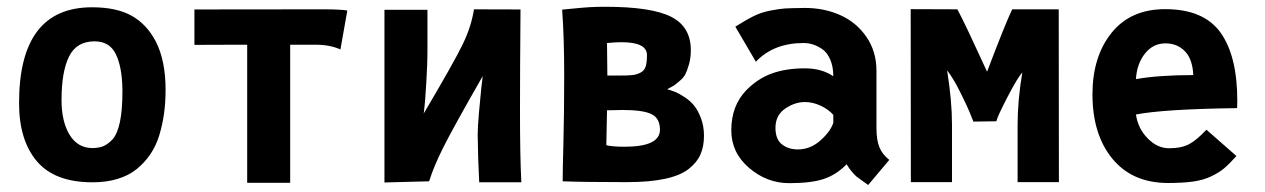

<svg xmlns="http://www.w3.org/2000/svg" viewBox="-20 -525 3663 556"><path d="M305.2 -120.6Q334.5 -152.8 334.5 -258.8Q334.5 -258.8 334.5 -266.6Q333.5 -331.1 315.4 -368.2Q297.4 -405.3 253.9 -405.3Q201.7 -405.3 179.9 -361.3Q158.2 -317.4 158.2 -235.4Q158.2 -172.9 181.6 -134.5Q205.1 -96.2 248 -96.2Q267.6 -96.7 279.5 -101.8Q291.5 -106.9 305.2 -120.6ZM247.6 2.9Q138.7 2.9 86.9 -57.9Q35.2 -118.7 35.2 -226.6Q35.2 -503.9 246.6 -503.9Q316.9 -503.9 360.6 -479.7Q404.3 -455.6 430.7 -405.8Q459.5 -350.1 459.5 -265.1Q459.5 -229 455.1 -196.8Q450.7 -164.6 441.4 -133.8Q432.1 -103 415.5 -78.6Q398.9 -54.2 376.2 -35.6Q353.5 -17.1 321 -7.1Q288.6 2.9 248.5 2.9Z M695.8 4.4V-395.5Q640.1 -395.5 597.2 -395.3Q554.2 -395 543 -395V-497.6Q568.8 -497.6 717.5 -497.8Q866.2 -498 916 -498Q965.3 -498 985.8 -494.6L965.8 -381.8Q935.5 -395.5 894 -395.5H820.3V4.4Z M1352.5 -498 1487.3 -497.6Q1485.8 -317.9 1485.8 -204.6Q1485.8 -70.8 1489.7 2.9H1367.7Q1363.8 -71.3 1363.3 -135.7Q1363.3 -155.8 1366.9 -198Q1370.6 -240.2 1374 -272.5L1377.9 -304.7Q1291.5 -153.8 1263.7 -98.1Q1235.8 -42.5 1222.7 0L1093.3 3.4V-496.6H1217.8V-370.1Q1217.8 -344.7 1214.6 -287.1Q1211.4 -229.5 1207 -196.3Q1295.4 -345.7 1320.3 -397.5Q1345.2 -449.2 1352.5 -498Z M1613.8 -309.1Q1613.8 -414.6 1607.9 -497.1Q1619.6 -498 1643.1 -500.5Q1666.5 -502.9 1687.3 -504.2Q1708 -505.4 1732.9 -505.4Q1865.7 -505.4 1923.1 -476.6Q1980.5 -447.8 1980.5 -379.9Q1980.5 -356.9 1975.1 -338.4Q1969.7 -319.8 1964.4 -309.6Q1959 -299.3 1946.5 -289.1Q1934.1 -278.8 1929.7 -276.1Q1925.3 -273.4 1912.1 -266.6Q1924.3 -263.2 1935.3 -258.8Q1946.3 -254.4 1962.6 -243.7Q1979 -232.9 1990.2 -219Q2001.5 -205.1 2010 -182.4Q2018.6 -159.7 2018.6 -131.8Q2018.6 -100.6 2008.3 -77.4Q1998 -54.2 1973.9 -35.4Q1949.7 -16.6 1905.3 -7.1Q1860.8 2.4 1796.4 2.4H1786.6Q1667.5 2.4 1609.4 0Q1609.4 -33.7 1611.6 -113.8Q1613.8 -193.8 1613.8 -309.1ZM1853.5 -365.7Q1853.5 -402.8 1779.3 -402.8Q1762.2 -402.8 1737.8 -400.4L1738.8 -306.2H1772.9Q1798.8 -306.2 1811.5 -307.6Q1824.2 -309.1 1835.2 -314.9Q1846.2 -320.8 1849.9 -332.8Q1853.5 -344.7 1853.5 -365.7ZM1782.7 -206.5 1737.8 -205.6Q1736.3 -141.6 1735.8 -104.5Q1752.4 -100.1 1789.1 -100.1Q1891.1 -100.1 1891.1 -149.4Q1891.1 -182.6 1866.5 -194.6Q1841.8 -206.5 1782.7 -206.5Z M2225.6 -154.8Q2225.6 -121.6 2244.4 -106.9Q2263.2 -92.3 2290.5 -92.3Q2326.7 -92.3 2355.7 -118.2Q2384.8 -144 2393.1 -169.4V-192.4Q2379.4 -208 2356.7 -218.8Q2334 -229.5 2311 -229.5Q2281.2 -229.5 2253.4 -210.2Q2225.6 -190.9 2225.6 -154.8ZM2518.1 -154.3Q2518.1 -120.1 2526.4 -99.1Q2534.7 -78.1 2555.2 -62L2494.1 10.7Q2488.3 6.3 2477.1 -1.5Q2465.8 -9.3 2460.4 -13.7Q2455.1 -18.1 2447 -27.6Q2439 -37.1 2431.6 -49.3Q2402.8 -19.5 2366.5 -7.1Q2330.1 5.4 2265.6 5.4Q2200.7 5.4 2149.2 -38.8Q2097.7 -83 2097.7 -147.5Q2097.7 -218.8 2141.1 -263.7Q2174.8 -297.9 2215.8 -312.5Q2256.8 -327.1 2311 -327.1Q2359.4 -327.1 2393.1 -304.2Q2393.1 -332.5 2384 -353Q2375 -373.5 2360.6 -383.1Q2346.2 -392.6 2333.3 -396.5Q2320.3 -400.4 2307.1 -400.4Q2220.2 -400.4 2168.9 -346.2L2109.4 -447.8Q2141.1 -467.8 2162.8 -478.5Q2184.6 -489.3 2210.9 -494.4Q2237.3 -499.5 2253.2 -500.5Q2269 -501.5 2311 -502Q2366.7 -502 2413.3 -481.2Q2460 -460.4 2489 -418.2Q2518.1 -376 2518.1 -319.8Z M2617.2 -498.5 2752.4 -498Q2763.7 -477.1 2785.2 -431.9Q2806.6 -386.7 2822.3 -352.1L2838.4 -317.4Q2890.6 -455.1 2911.1 -498H3045.9L3046.4 2.4H2926.8V-162.1Q2926.8 -234.4 2940.4 -315.4Q2926.8 -300.3 2897.7 -244.4Q2868.7 -188.5 2865.2 -173.8L2798.8 -172.9Q2794.4 -184.1 2787.1 -201.9Q2779.8 -219.7 2759.8 -259.8Q2739.7 -299.8 2722.7 -321.3Q2736.8 -232.9 2736.8 -164.1V2.4H2617.7Z M3269.5 -295.9Q3335.9 -307.6 3435.5 -307.6Q3433.6 -353.5 3411.4 -376.5Q3389.2 -399.4 3355 -399.4Q3318.8 -399.4 3295.4 -369.6Q3272 -339.8 3269.5 -295.9ZM3354 -498.5Q3465.8 -498.5 3514.4 -430.7Q3563 -362.8 3563 -232.9L3562.5 -211.9Q3348.6 -209 3269.5 -193.4Q3275.4 -152.8 3303.5 -124.3Q3331.5 -95.7 3365.2 -95.7Q3401.9 -95.7 3424.1 -107.9Q3446.3 -120.1 3473.6 -149.4L3560.5 -73.2Q3540 -50.3 3524.9 -37.6Q3509.8 -24.9 3487.1 -14.2Q3464.4 -3.4 3435.1 0.7Q3405.8 4.9 3362.3 4.9Q3259.3 4.9 3201.4 -65.2Q3143.6 -135.3 3143.6 -252Q3143.6 -360.8 3198.7 -429.7Q3253.9 -498.5 3354 -498.5Z"/></svg>

Font: Fantasque Sans Mono
Style: Bold
Weight: 700
Monospace: yes
Designer: Jany Belluz
Version: Version 1.8.0 ; ttfautohint (v1.8.2)